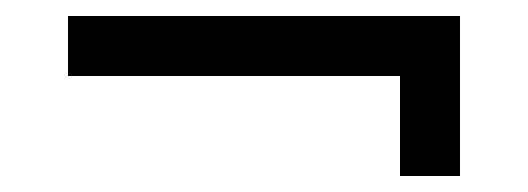

<svg xmlns="http://www.w3.org/2000/svg" viewBox="-20 -395 660 240"><path d="M65 -300V-375H555V-175H480V-300Z"/></svg>

Font: Jost
Style: Regular
Weight: 400
Version: Version 3.500